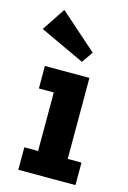

<svg xmlns="http://www.w3.org/2000/svg" viewBox="-132 -754 540 808"><g transform="rotate(15 138.5 -350.0)"><path d="M207 -557 173 -508 -22 -599 45 -700ZM32 -98H92V-353H27V-451H221V-98H281V0H32Z"/></g></svg>

Font: Zilla Slab Bold
Style: Bold
Weight: 700
Designer: Typotheque.com
Foundry: Typotheque type foundry
Version: Version 1.1; 2017; ttfautohint (v1.6)